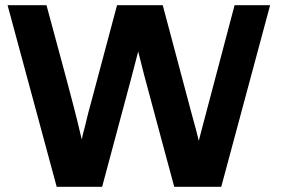

<svg xmlns="http://www.w3.org/2000/svg" viewBox="-20 -715 1079 735"><path d="M9 -695H158Q253 -346 276 -252Q279 -240 284.5 -216.5Q290 -193 293 -181Q296 -198 303 -223V-222Q319 -290 329 -324L428 -695H603L713 -282Q731 -218 741 -176Q743 -184 747.5 -201Q752 -218 754 -226L878 -695H1014L827 0H647Q630 -62 596.5 -187Q563 -312 546 -375L531 -431Q510 -512 509 -518Q505 -502 495 -464L479 -403L371 0H197Z"/></svg>

Font: Coval
Style: Black
Weight: 1000
Foundry: Context Ltd
Version: Version 001.000